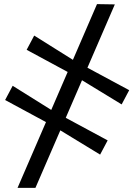

<svg xmlns="http://www.w3.org/2000/svg" viewBox="-20 -771 672 938"><path d="M65.7 146.8 453.9 -750.9 541 -749.5 153.1 146.8ZM469.1 -15.7 265.6 -139.7 213.8 -169.6 5 -282.4 41.9 -351.9 239.5 -228.3 287.7 -202.8 506 -85.1ZM574.3 -260.9 370.8 -385 319 -414.9 110.2 -527.7 147.1 -597.2 344.3 -473.6 392.5 -448.1 611.2 -330.4Z"/></svg>

Font: Merriweather Light
Style: Italic
Weight: 300
Italic angle: -7.8°
Designer: Eben Sorkin
Foundry: Eben Sorkin
Version: Version 2.101